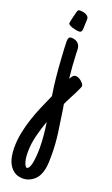

<svg xmlns="http://www.w3.org/2000/svg" viewBox="-202 -525 537 924"><g transform="rotate(20 66.0 -63.0)"><path d="M82 -462.9Q82 -457 81.8 -451.4Q81.5 -445.8 81.1 -439.9Q80.6 -434.1 80.6 -428.2Q80.6 -422.4 80.6 -416.5Q80.6 -407.7 77.6 -400.4Q74.7 -393.1 63.5 -393.1Q59.6 -393.1 50.5 -394.5Q41.5 -396 32 -398.9Q22.5 -401.9 15.1 -406Q7.8 -410.2 7.8 -415.5Q7.8 -417.5 10 -427.7Q12.2 -438 15.1 -450Q18.1 -461.9 20.5 -471.9Q22.9 -481.9 23.9 -482.9V-482.4Q26.4 -487.8 28.8 -488.8Q31.2 -489.7 36.6 -489.7Q42.5 -489.7 50.3 -488.5Q58.1 -487.3 65.2 -484.1Q72.3 -481 77.1 -475.8Q82 -470.7 82 -462.9ZM168.9 -150.9Q168.9 -147.9 164.3 -137.5Q159.7 -127 152.8 -113.3Q146 -99.6 138.2 -84.7Q130.4 -69.8 124.5 -58.1Q121.6 -52.2 119.6 -47.6Q117.7 -43 116.2 -40.5L120.6 -14.2Q129.4 42 137.2 98.6Q145 155.3 145 212.9Q145 230 144.3 248.3Q143.6 266.6 139.9 284.2Q136.2 301.8 128.2 317.6Q120.1 333.5 105.5 345.2Q94.2 354 81.1 359.1Q67.9 364.3 53.7 364.3Q26.9 364.3 9.5 352.8Q-7.8 341.3 -18.1 323.2Q-28.3 305.2 -32.5 283Q-36.6 260.7 -36.6 238.8Q-36.6 200.2 -29.1 162.1Q-21.5 124 -9.3 86.9Q2.9 49.8 18.3 14.2Q33.7 -21.5 49.3 -56.2Q42 -100.1 37.6 -143.3Q33.2 -186.5 30.3 -232.4L28.8 -255.9Q27.8 -273.9 26.6 -292Q25.4 -310.1 25.4 -328.6Q25.4 -338.4 28.6 -345.5Q31.7 -352.5 43 -352.5Q48.3 -352.5 53.2 -351.6Q58.1 -350.6 63.5 -348.1V-348.6Q72.8 -344.2 77.6 -338.6Q82.5 -333 85 -326.7Q87.4 -320.3 88.1 -313Q88.9 -305.7 88.9 -297.9V-290Q90.3 -255.9 92.5 -226.3Q94.7 -196.8 98.6 -162.6Q103 -171.4 109.1 -179Q115.2 -186.5 126 -186.5Q131.3 -186.5 138.9 -183.1Q146.5 -179.7 153.1 -174.3Q159.7 -168.9 164.3 -162.6Q168.9 -156.2 168.9 -150.9ZM79.6 201.2Q79.6 168.9 76.4 135.3Q73.2 101.6 68.4 68.8Q53.7 107.9 43 151.1Q32.2 194.3 32.2 235.4Q32.2 243.7 32.7 253.7Q33.2 263.7 35.2 273.9Q37.1 284.2 40.5 293.5Q43.9 302.7 49.8 308.6Q50.3 309.1 52.7 309.1Q59.1 309.1 63.5 302.5Q67.9 295.9 70.8 285.6Q73.7 275.4 75.4 262.7Q77.1 250 78.1 238Q79.1 226.1 79.3 216.1Q79.6 206.1 79.6 201.2Z"/></g></svg>

Font: Just Another Hand
Style: Regular
Weight: 400
Designer: Astigmatic (AOETI)
Foundry: Astigmatic (AOETI)
Version: Version 1.000